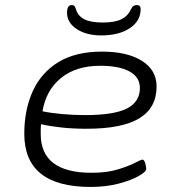

<svg xmlns="http://www.w3.org/2000/svg" viewBox="-20 -733 700 759"><path d="M338 6Q76 6 76 -204Q76 -299 109.5 -372.5Q143 -446 211 -487.5Q279 -529 383 -529Q483 -529 541 -492.5Q599 -456 599 -391Q599 -307 531 -265.5Q463 -224 322 -224Q269 -224 223 -229Q177 -234 142 -242Q141 -233 141 -223.5Q141 -214 141 -203Q141 -50 342 -50Q402 -50 445 -63Q488 -76 513 -89Q538 -102 543 -102Q550 -102 554 -88Q558 -74 558 -65Q558 -54 528 -37Q498 -20 448.5 -7Q399 6 338 6ZM317 -278Q430 -278 481.5 -304Q533 -330 533 -385Q533 -428 492 -450.5Q451 -473 376 -473Q281 -473 221.5 -425Q162 -377 148 -293Q182 -286 226.5 -282Q271 -278 317 -278ZM380 -593Q322 -593 283.5 -618Q245 -643 245 -683Q245 -713 264 -713Q270 -713 273.5 -710Q277 -707 280 -697Q288 -670 313 -657Q338 -644 386 -644Q434 -644 460 -657Q486 -670 498 -697Q503 -707 509 -710Q515 -713 521 -713Q536 -713 536 -697Q536 -650 493 -621.5Q450 -593 380 -593Z"/></svg>

Font: Asap Expanded Expanded Light
Style: Italic
Weight: 300
Width: 7
Italic angle: -6°
Designer: Pablo Cosgaya
Foundry: Omnibus-Type
Version: Version 3.001; ttfautohint (v1.8.4.7-5d5b)